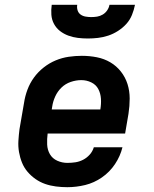

<svg xmlns="http://www.w3.org/2000/svg" viewBox="-20 -770 640 798"><path d="M260 8Q236 8 212.5 5Q189 2 167.5 -5.5Q146 -13 127.5 -26Q109 -39 94.5 -56Q80 -73 71.5 -94Q63 -115 59 -138Q55 -161 56.5 -185Q58 -209 61 -233L80 -343Q84 -370 94 -397Q104 -424 121 -447.5Q138 -471 161.5 -489.5Q185 -508 211.5 -519Q238 -530 265.5 -534Q293 -538 320 -538Q352 -538 382.5 -532Q413 -526 438.5 -511Q464 -496 482.5 -472.5Q501 -449 510 -420.5Q519 -392 519 -360.5Q519 -329 514 -297L500 -215H178Q175 -192 176 -169.5Q177 -147 187.5 -129Q198 -111 218 -102Q238 -93 260 -93Q277 -93 293.5 -95.5Q310 -98 325.5 -106Q341 -114 353 -127.5Q365 -141 370 -158H489Q480 -121 458 -88Q436 -55 403.5 -32.5Q371 -10 334 -1Q297 8 260 8ZM195 -315H397Q401 -338 399.5 -360Q398 -382 388.5 -400Q379 -418 359.5 -427.5Q340 -437 318 -437Q296 -437 274 -429.5Q252 -422 235.5 -406Q219 -390 209.5 -369Q200 -348 197 -327ZM345 -610Q324 -610 303.5 -612.5Q283 -615 264 -622Q245 -629 229.5 -641Q214 -653 204.5 -670.5Q195 -688 193.5 -708.5Q192 -729 195 -750H301Q299 -738 302.5 -727Q306 -716 315 -709.5Q324 -703 336 -701Q348 -699 359 -699Q372 -699 384 -701Q396 -703 407 -709.5Q418 -716 425.5 -727Q433 -738 435 -750H541Q537 -729 528.5 -708Q520 -687 505 -670.5Q490 -654 470.5 -641.5Q451 -629 430 -622Q409 -615 387.5 -612.5Q366 -610 345 -610Z"/></svg>

Font: Iosevka Slab Extended Oblique
Style: Bold
Weight: 700
Width: 7
Italic angle: -9°
Monospace: yes
Designer: Belleve Invis
Foundry: Belleve Invis
Version: Version 11.1.1; ttfautohint (v1.8.3)